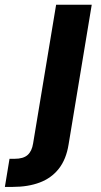

<svg xmlns="http://www.w3.org/2000/svg" viewBox="-124 -562 413 787"><path d="M106 -542.5H252L157.2 29.8Q147.5 90.8 117.2 129.4Q86.9 168 39.1 186Q-8.8 204.1 -71.3 204.1H-104L-85 88.9H-64Q-28.3 88.9 -10.7 73.2Q6.8 57.6 11.7 25.9Z"/></svg>

Font: Inter 16pt
Style: Bold Italic
Weight: 700
Italic angle: -9.3988°
Version: Version 4.001;git-66647c0bb